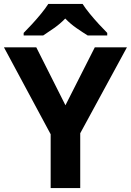

<svg xmlns="http://www.w3.org/2000/svg" viewBox="-20 -954 664 974"><path d="M312 -420 461 -714H624L387 -278V0H237V-273L0 -714H164ZM399 -934Q413 -912 435.5 -884.5Q458 -857 482 -831Q506 -805 524 -787V-774H425Q399 -790 368 -811.5Q337 -833 311 -860Q285 -833 255 -812Q225 -791 199 -774H100V-787Q119 -806 142.5 -831.5Q166 -857 188.5 -884.5Q211 -912 225 -934Z"/></svg>

Font: Noto Sans Thaana
Style: Bold
Weight: 700
Designer: David Williams
Foundry: Google Inc.
Version: Version 3.001; ttfautohint (v1.8.4.7-5d5b)